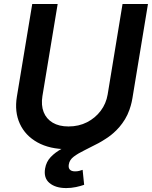

<svg xmlns="http://www.w3.org/2000/svg" viewBox="-20 -748 773 977"><path d="M323.2 11.2Q232.9 11.2 170.7 -23.4Q108.4 -58.1 80.8 -118.7Q53.2 -179.2 65.9 -256.3L144 -727.5H273.4L195.8 -258.8Q188.5 -212.4 202.1 -177.7Q215.8 -143.1 248 -123.8Q280.3 -104.5 328.6 -104.5Q380.9 -104.5 422.9 -126Q464.8 -147.5 492.4 -184.1Q520 -220.7 527.8 -267.1L603.5 -727.5H732.9L653.8 -248Q641.1 -170.4 595.7 -112.1Q550.3 -53.7 480.5 -21.2Q410.6 11.2 323.2 11.2ZM316.9 209Q262.7 209 231.9 183.3Q201.2 157.7 209.5 109.4Q215.3 75.2 238 51.3Q260.7 27.3 294.4 9Q328.1 -9.3 367.7 -25.9Q407.2 -42.5 447 -61.3Q486.8 -80.1 521.7 -105.2Q556.6 -130.4 581.3 -166Q606 -201.7 614.3 -252.4L653.8 -248Q642.6 -184.6 616 -141.1Q589.4 -97.7 554 -68.6Q518.6 -39.6 481 -19.5Q443.4 0.5 410.6 16.4Q377.9 32.2 355.7 48.8Q333.5 65.4 330.1 88.9Q327.1 105.5 335.2 114.7Q343.3 124 362.3 124Q373 124 382.8 121.6Q392.6 119.1 400.4 116.2L408.2 192.4Q390.6 198.7 366.5 203.9Q342.3 209 316.9 209Z"/></svg>

Font: Inter 20pt SemiBold
Style: Italic
Weight: 600
Italic angle: -9.3988°
Version: Version 4.001;git-66647c0bb